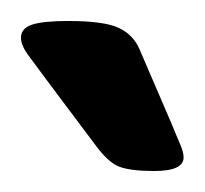

<svg xmlns="http://www.w3.org/2000/svg" viewBox="-20 -738 195 183"><path d="M127 -575Q105 -575 94 -579Q83 -583 70 -601L25 -661Q13 -677 6.5 -686Q0 -695 0 -702Q0 -711 10.5 -714.5Q21 -718 45 -718Q79 -718 93 -711.5Q107 -705 113 -691L144 -619Q148 -609 151.5 -601Q155 -593 155 -588Q155 -575 127 -575Z"/></svg>

Font: Asap Condensed Medium
Style: Regular
Weight: 500
Width: 3
Designer: Pablo Cosgaya
Foundry: Omnibus-Type
Version: Version 3.001; ttfautohint (v1.8.4.7-5d5b)